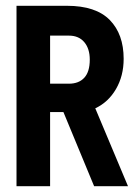

<svg xmlns="http://www.w3.org/2000/svg" viewBox="-20 -643 478 663"><path d="M37 0V-623H211Q311 -623 359 -574Q407 -525 407 -440Q407 -381 380.5 -335.5Q354 -290 309 -269L422 0H305L199 -256H153V0ZM153 -354H218Q252 -354 271 -374.5Q290 -395 290 -437Q290 -475 271 -497.5Q252 -520 218 -520H153Z"/></svg>

Font: Inconsolata SemiCondensed ExtraBold
Style: Regular
Weight: 800
Width: 4
Monospace: yes
Designer: Raph Levien, Cyreal, Brenton Simpson
Foundry: Raph Levien, Cyreal, Google
Version: Version 3.100; ttfautohint (v1.8.4.7-5d5b)